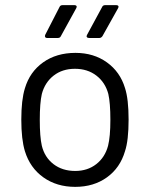

<svg xmlns="http://www.w3.org/2000/svg" viewBox="-20 -720 576 748"><path d="M77 -131Q63 -177 63 -254Q63 -331 77 -376Q96 -440 148 -477Q200 -514 274 -514Q345 -514 396.5 -477Q448 -440 467 -377Q481 -334 481 -254Q481 -173 467 -131Q448 -66 396.5 -29Q345 8 273 8Q201 8 149 -29Q97 -66 77 -131ZM401 -152Q410 -188 410 -253Q410 -319 402 -354Q390 -399 355.5 -425.5Q321 -452 272 -452Q223 -452 189 -425.5Q155 -399 143 -354Q135 -319 135 -253Q135 -187 143 -152Q154 -107 188.5 -80.5Q223 -54 273 -54Q321 -54 355 -80.5Q389 -107 401 -152ZM156 -584 212 -693Q215 -700 224 -700H270Q276 -700 278 -696.5Q280 -693 277 -688L217 -579Q214 -572 205 -572H163Q158 -572 156 -575.5Q154 -579 156 -584ZM319 -584 378 -693Q381 -700 390 -700H433Q439 -700 441 -696.5Q443 -693 440 -688L379 -579Q374 -572 367 -572H327Q321 -572 318.5 -575.5Q316 -579 319 -584Z"/></svg>

Font: Barlow
Style: Regular
Weight: 400
Designer: Jeremy Tribby
Foundry: Tribby Type
Version: Version 1.408;December 10, 2018;FontCreator 11.5.0.2430 64-b